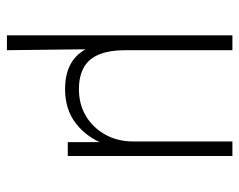

<svg xmlns="http://www.w3.org/2000/svg" viewBox="-90 -438 707 568"><g transform="rotate(90 264.0 -153.5)"><path d="M84 180V-487H128V-171Q128 -124 140.5 -93Q153 -62 179 -47.5Q205 -33 243 -33Q288 -33 322.5 -53.5Q357 -74 377.5 -110.5Q398 -147 398 -194V-487H441V0H400V-106H405Q385 -55 344 -23.5Q303 8 243 8Q195 8 163 -12Q131 -32 115 -75H125L128 180Z"/></g></svg>

Font: Nunito Sans 10pt SemiCondensed ExtraLight
Style: Regular
Weight: 250
Width: 4
Designer: Vernon Adams
Foundry: Vernon Adams
Version: Version 3.101;gftools[0.9.27]